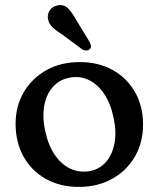

<svg xmlns="http://www.w3.org/2000/svg" viewBox="-20 -725 626 757"><path d="M294.5 -480.2Q368.6 -480.2 424.8 -448.7Q480.9 -417.1 512.5 -361.7Q544 -306.2 544 -233.9Q544 -163.3 511.9 -107.7Q479.7 -52.1 422.6 -20.1Q365.5 11.9 290.7 11.9Q216.8 11.9 160.6 -19.7Q104.5 -51.3 73 -107.4Q41.5 -163.5 41.5 -236.7Q41.5 -306.2 73.6 -361.3Q105.8 -416.3 162.8 -448.3Q219.8 -480.2 294.5 -480.2ZM334.7 -50.6Q373.2 -58.1 398 -86.6Q422.8 -115.1 431.3 -159.6Q439.8 -204 428.3 -258.6Q416.3 -316.8 390.3 -355.2Q364.3 -393.7 329 -410.1Q293.8 -426.6 253.6 -418.6Q214.9 -411.3 189.3 -383.2Q163.7 -355.1 155 -310.9Q146.2 -266.7 157.6 -211Q169.9 -152.2 196.4 -113.9Q222.9 -75.5 258.9 -59.3Q294.8 -43.1 334.7 -50.6ZM280.1 -646.8 332.9 -560.4Q337.2 -552.3 338.5 -544.6Q339.8 -536.9 333.7 -531Q328.6 -526 320.6 -525.9Q312.5 -525.9 305.2 -529.7L221.2 -592Q198.1 -605.9 185.2 -619.3Q172.2 -632.8 169.1 -650.7Q166 -668.7 176.4 -684.4Q186.8 -700 207.1 -703.8Q232.1 -708.3 248.4 -692Q264.6 -675.6 280.1 -646.8Z"/></svg>

Font: Fraunces SuperSoft
Style: Regular
Weight: 900
Version: Version 1.000;[b76b70a41]